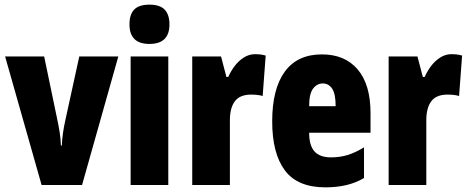

<svg xmlns="http://www.w3.org/2000/svg" viewBox="-20 -889 2016 826"><path d="M159 -93 2 -646H170L226 -377Q232 -349 236.5 -321.5Q241 -294 242 -263H246Q247 -289 251 -317Q255 -345 262 -376L321 -646H489L333 -93Z M623 -869Q668 -869 688.5 -847.5Q709 -826 709 -784Q709 -700 623 -700Q537 -700 537 -784Q537 -827 557.5 -848Q578 -869 623 -869ZM704 -646V-93H542V-646Z M1078 -656Q1088 -656 1098 -655Q1108 -654 1123 -650L1110 -476Q1091 -482 1060 -482Q1012 -482 990.5 -453.5Q969 -425 969 -371V-93H807V-646H931L954 -558H962Q972 -581 988.5 -603.5Q1005 -626 1028 -641Q1051 -656 1078 -656Z M1365 -655Q1464 -655 1519 -590Q1574 -525 1574 -403V-318H1310Q1310 -263 1333 -237.5Q1356 -212 1404 -212Q1442 -212 1475 -222Q1508 -232 1546 -255V-123Q1510 -102 1469 -92.5Q1428 -83 1380 -83Q1260 -83 1205.5 -156Q1151 -229 1151 -367Q1151 -506 1205 -580.5Q1259 -655 1365 -655ZM1369 -530Q1344 -530 1327 -508Q1310 -486 1310 -432H1424Q1424 -485 1409 -507.5Q1394 -530 1369 -530Z M1923 -656Q1933 -656 1943 -655Q1953 -654 1968 -650L1955 -476Q1936 -482 1905 -482Q1857 -482 1835.5 -453.5Q1814 -425 1814 -371V-93H1652V-646H1776L1799 -558H1807Q1817 -581 1833.5 -603.5Q1850 -626 1873 -641Q1896 -656 1923 -656Z"/></svg>

Font: Noto Sans Kannada UI ExtraCondensed Black
Style: Regular
Weight: 900
Width: 2
Designer: Jelle Bosma - Monotype Design Team
Foundry: Monotype Imaging Inc.
Version: Version 2.005; ttfautohint (v1.8.4.7-5d5b)